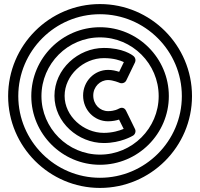

<svg xmlns="http://www.w3.org/2000/svg" viewBox="-20 -885 985 945"><path d="M70 -412C70 -634.2 250.9 -815 472 -815C694.2 -815 875 -634.2 875 -412C875 -190.9 694.2 -10 472 -10C250.8 -10 70 -190.8 70 -412ZM20 -412C20 -163.2 223.2 40 472 40C721.8 40 925 -163.1 925 -412C925 -661.8 721.8 -865 472 -865C223.1 -865 20 -661.8 20 -412ZM134 -412C134 -226.1 286.1 -74 472 -74C658.8 -74 811 -226.1 811 -412C811 -598.8 658.8 -751 472 -751C286.1 -751 134 -598.8 134 -412ZM184 -412C184 -571.2 313.9 -701 472 -701C631.2 -701 761 -571.2 761 -412C761 -253.9 631.2 -124 472 -124C313.9 -124 184 -253.9 184 -412ZM512 -541C443.6 -541 389 -484.2 389 -415C389 -343.9 443.7 -288 512 -288C534.3 -288 554.4 -292.6 565.9 -296.4C574.2 -279.6 581.5 -265.3 588.7 -250.6C567.8 -241.9 533 -231 491 -231C390.5 -231 298 -313.7 298 -413C298 -514.7 390.9 -599 491 -599C539.3 -599 572 -587.7 589.6 -579.4L566.5 -531.5C550.1 -536.7 533.1 -541 512 -541ZM512 -491C536.9 -491 567.8 -477.6 568.4 -477.4C579.2 -472.3 595.3 -476.2 601.5 -489.1L644.5 -578.1C648.5 -586.3 647.5 -598.8 639.7 -606.7C630.2 -616.2 582.6 -649 491 -649C365.1 -649 248 -545.3 248 -413C248 -282.3 365.5 -181 491 -181C574.6 -181 631.9 -215.8 635.2 -217.8C644.6 -223.7 650.3 -237.6 644.6 -249.6C629.3 -282.4 615.3 -308.4 600.6 -339.6C591.7 -358.7 574.2 -355.9 565.1 -350.4C562.4 -348.8 544.2 -338 512 -338C472.3 -338 439 -370.1 439 -415C439 -457.8 472.4 -491 512 -491Z"/></svg>

Font: Hussar Ekologiczny
Style: Regular
Weight: 400
Foundry: Cannot Into Space Fonts
Version: Version 0.97